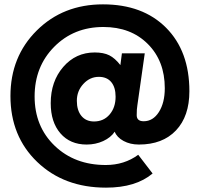

<svg xmlns="http://www.w3.org/2000/svg" viewBox="-20 -818 918 882"><path d="M615 -107 681 -21Q604 44 467 44Q274 44 151 -74Q28 -192 28 -377Q28 -558 149 -678Q270 -798 453 -798Q636 -798 743 -690.5Q850 -583 850 -399Q850 -284 788.5 -219Q727 -154 618 -154Q578 -154 547.5 -170.5Q517 -187 507 -213Q489 -186 454 -170Q419 -154 378 -154Q302 -154 257.5 -205.5Q213 -257 213 -344Q213 -444 270.5 -510.5Q328 -577 415 -577Q456 -577 482 -564Q508 -551 533 -519L540 -573H645L611 -334Q608 -318 608 -289Q608 -261 640 -261Q683 -261 710 -303.5Q737 -346 737 -413Q737 -538 659 -616Q581 -694 455 -694Q319 -694 229 -603Q139 -512 139 -375Q139 -237 231 -148.5Q323 -60 466 -60Q551 -60 615 -107ZM412 -260Q456 -260 483.5 -292Q511 -324 511 -374Q511 -417 491 -441Q471 -465 434 -465Q393 -465 363 -432.5Q333 -400 333 -355Q333 -311 354 -285.5Q375 -260 412 -260Z"/></svg>

Font: Involve
Style: Bold
Weight: 700
Designer: Stefan Peev
Foundry: Context Ltd.
Version: Version 1.001